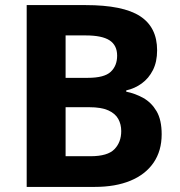

<svg xmlns="http://www.w3.org/2000/svg" viewBox="-20 -734 705 754"><path d="M316.3 -714Q463.1 -714 530 -670.5Q597 -627.1 597 -536.4Q597 -491.3 580.6 -458.8Q564.2 -426.3 536.7 -406.4Q509.3 -386.4 475.7 -379V-374Q510.9 -367 542.8 -349.2Q574.7 -331.4 594.8 -297.4Q614.9 -263.3 614.9 -206.7Q614.9 -141.7 583.1 -95.2Q551.3 -48.8 492.4 -24.4Q433.5 0 352.3 0H84.8V-714ZM324.5 -428.3Q389.6 -428.3 414.8 -452Q440 -475.7 440 -515.4Q440 -556.1 410.4 -575.5Q380.7 -594.9 316.6 -594.9H237.6V-428.3ZM237.6 -313V-120.5H335.3Q402.8 -120.5 429.4 -148.1Q456.1 -175.6 456.1 -219.2Q456.1 -245.6 444.5 -266.8Q432.8 -288.1 405.3 -300.6Q377.8 -313 330.1 -313Z"/></svg>

Font: Noto Sans Khmer UI
Style: Regular
Weight: 400
Designer: Danh Hong and the Monotype Design Team
Foundry: Monotype Imaging Inc.
Version: Version 2.002